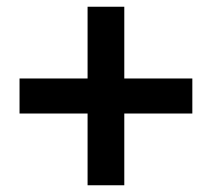

<svg xmlns="http://www.w3.org/2000/svg" viewBox="-20 -659 629 570"><path d="M38 -426V-322H240V-109H349V-322H551V-426H349V-639H240V-426Z"/></svg>

Font: Kinto Sans
Style: Bold
Weight: 700
Designer: Authors: Ryoko NISHIZUKA  (kana & ideographs); Paul D. Hunt (Latin, Greek & Cyrillic); Wenlong ZHANG  (bopomofo); Sandol
Foundry: Adobe Systems Incorporated, ookami Inc.
Version: Version 0.001